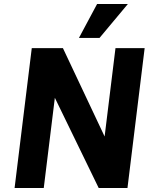

<svg xmlns="http://www.w3.org/2000/svg" viewBox="-20 -941 772 961"><path d="M53 0 139 -700H295L529 -204H497L558 -700H704L618 0H474L229 -504H261L199 0ZM478 -751H375L466 -921H620Z"/></svg>

Font: Inclusive Sans
Style: Italic
Weight: 400
Italic angle: -7°
Designer: Olivia King
Foundry: Olivia King
Version: Version 2.004